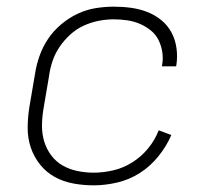

<svg xmlns="http://www.w3.org/2000/svg" viewBox="-20 -548 640 576"><path d="M261 8Q230 8 200 2.5Q170 -3 144.5 -17Q119 -31 100.5 -54Q82 -77 72.5 -105Q63 -133 63 -163.5Q63 -194 68 -226L85 -326Q89 -353 98.5 -380Q108 -407 124 -431Q140 -455 163 -474.5Q186 -494 212.5 -506.5Q239 -519 266.5 -523.5Q294 -528 321 -528Q348 -528 373.5 -524.5Q399 -521 422 -512Q445 -503 464 -487.5Q483 -472 494.5 -450.5Q506 -429 509.5 -403.5Q513 -378 509 -352Q509 -351 508.5 -350Q508 -349 508 -349H466Q466 -349 466 -349.5Q466 -350 466 -351Q470 -371 467 -391Q464 -411 455.5 -428Q447 -445 432 -457Q417 -469 399.5 -476.5Q382 -484 362 -487Q342 -490 321 -490Q299 -490 276 -485.5Q253 -481 231 -471Q209 -461 190.5 -444Q172 -427 158.5 -407Q145 -387 137.5 -364.5Q130 -342 127 -319L110 -219Q106 -194 106 -169.5Q106 -145 113 -122.5Q120 -100 134 -81.5Q148 -63 168 -51.5Q188 -40 212 -35Q236 -30 261 -30Q290 -30 320 -37Q350 -44 377 -61Q404 -78 424.5 -103Q445 -128 456 -157L494 -143Q480 -110 455.5 -79.5Q431 -49 399.5 -29Q368 -9 332 -0.5Q296 8 261 8Z"/></svg>

Font: Iosevka SS04 XLt Ex
Style: Italic
Weight: 200
Width: 7
Italic angle: -9°
Monospace: yes
Designer: Belleve Invis
Foundry: Belleve Invis
Version: Version 19.0.0; ttfautohint (v1.8.4)